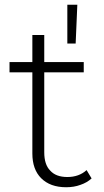

<svg xmlns="http://www.w3.org/2000/svg" viewBox="-20 -783 438 807"><path d="M344 -68 365 -33Q345 -15 318 -6Q291 4 258 4Q191 4 153 -34Q116 -71 116 -138V-479H20V-522H116V-636H166V-522H332V-479H166V-143Q166 -91 191 -66Q215 -39 263 -39Q312 -39 344 -68ZM263 -600V-763H305L298 -600Z"/></svg>

Font: Montserrat Light Alt1
Style: Light
Weight: 500
Designer: Differentunic
Foundry: Julieta Ulanovsky
Version: 0.1